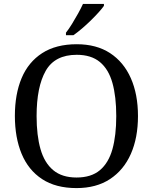

<svg xmlns="http://www.w3.org/2000/svg" viewBox="-20 -951 782 981"><path d="M371 10Q265 10 195 -36Q125 -82 90.5 -165Q56 -248 56 -359Q56 -470 90.5 -552Q125 -634 195.5 -679.5Q266 -725 372 -725Q473 -725 542.5 -679.5Q612 -634 648.5 -551.5Q685 -469 685 -358Q685 -247 648.5 -164.5Q612 -82 542 -36Q472 10 371 10ZM371 -44Q446 -44 490.5 -81.5Q535 -119 554.5 -189Q574 -259 574 -358Q574 -457 554.5 -527Q535 -597 490.5 -634Q446 -671 372 -671Q260 -671 213.5 -589Q167 -507 167 -358Q167 -259 187 -189Q207 -119 252 -81.5Q297 -44 371 -44ZM317 -784Q332 -803 348 -829Q364 -855 379 -882Q394 -909 404 -931H511V-921Q502 -908 484 -888Q466 -868 443.5 -846Q421 -824 398 -804.5Q375 -785 355 -771H317Z"/></svg>

Font: Noto Serif Thai
Style: Regular
Weight: 400
Designer: Monotype Design Team
Foundry: Monotype Imaging Inc.
Version: Version 2.001